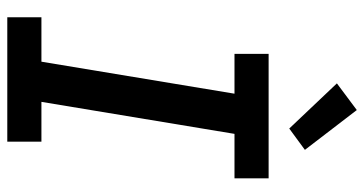

<svg xmlns="http://www.w3.org/2000/svg" viewBox="-262 -762 1023 540"><g transform="rotate(90 250.0 -491.5)"><path d="M28 0V-96H153L243 -639H131V-735H481V-639H356L266 -96H378V0ZM341 -793 214 -927 289 -983 401 -837Z"/></g></svg>

Font: Iosevka Slab Oblique
Style: Bold
Weight: 700
Italic angle: -9°
Monospace: yes
Designer: Belleve Invis
Foundry: Belleve Invis
Version: Version 11.1.1; ttfautohint (v1.8.3)